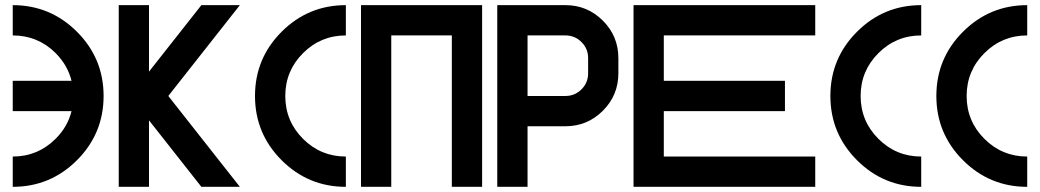

<svg xmlns="http://www.w3.org/2000/svg" viewBox="-20 -723 4024 743"><path d="M256.8 -410.2Q242.2 -470.2 195.3 -517.6Q126.5 -585.9 29.3 -585.9V-703.1Q174.8 -703.1 277.8 -600.1Q380.9 -497.1 380.9 -351.6Q380.9 -206.1 277.8 -103Q174.8 0 29.3 0V-117.2Q126.5 -117.2 195.3 -186Q242.2 -232.9 256.8 -293H29.3V-410.2Z M556.6 -257.3V0H439.5V-703.1H556.6V-445.8L759.3 -703.1H908.2L631.3 -351.6L908.2 0H759.3Z M1318.4 -117.2V0Q1172.9 0 1069.8 -103Q966.8 -206.1 966.8 -351.6Q966.8 -497.1 1069.8 -600.1Q1172.9 -703.1 1318.4 -703.1V-585.9Q1221.2 -585.9 1152.6 -517.3Q1084 -448.7 1084 -351.6Q1084 -254.4 1152.6 -185.8Q1221.2 -117.2 1318.4 -117.2Z M1845.7 0H1728.5V-585.9H1494.1V0H1377V-703.1H1845.7Z M2168 -703.1Q2252.9 -703.1 2313 -643.1Q2373 -583 2373 -498V-439.5Q2373 -354.5 2313 -294.4Q2252.9 -234.4 2168 -234.4H2021.5V0H1904.3V-703.1ZM2255.9 -498Q2255.9 -534.7 2230.2 -560.3Q2204.6 -585.9 2168 -585.9H2021.5V-351.6H2168Q2204.6 -351.6 2230.2 -377.2Q2255.9 -402.8 2255.9 -439.5Z M3134.8 -703.1V-585.9H2548.8V-410.2H3017.6V-293H2548.8V-117.2H3134.8V0H2431.6V-703.1Z M3544.9 -117.2V0Q3399.4 0 3296.4 -103Q3193.4 -206.1 3193.4 -351.6Q3193.4 -497.1 3296.4 -600.1Q3399.4 -703.1 3544.9 -703.1V-585.9Q3447.8 -585.9 3379.2 -517.3Q3310.5 -448.7 3310.5 -351.6Q3310.5 -254.4 3379.2 -185.8Q3447.8 -117.2 3544.9 -117.2Z M3955.1 -117.2V0Q3809.6 0 3706.5 -103Q3603.5 -206.1 3603.5 -351.6Q3603.5 -497.1 3706.5 -600.1Q3809.6 -703.1 3955.1 -703.1V-585.9Q3857.9 -585.9 3789.3 -517.3Q3720.7 -448.7 3720.7 -351.6Q3720.7 -254.4 3789.3 -185.8Q3857.9 -117.2 3955.1 -117.2Z"/></svg>

Font: Gerhaus
Style: Regular
Weight: 400
Designer: GGBotNet
Foundry: GGBotNet
Version: 1.01